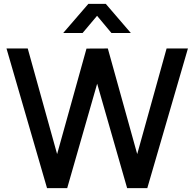

<svg xmlns="http://www.w3.org/2000/svg" viewBox="-20 -970 1002 990"><path d="M306 -800 435.5 -950H525.5L654.5 -800H554.5L480.5 -888.5L406 -800ZM222.5 0 13.5 -720H123L274.5 -175.5L426 -719.5L536 -720L687.5 -175.5L839 -720H949L739.5 0H635.5L481 -538.5L326.5 0Z"/></svg>

Font: Manrope ExtraLight SemiBold
Style: Regular
Weight: 600
Version: Version 4.504